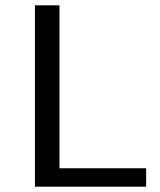

<svg xmlns="http://www.w3.org/2000/svg" viewBox="-20 -700 600 720"><path d="M528 -69V0H111V-680H203V-69Z"/></svg>

Font: Martel Sans
Style: Regular
Weight: 400
Designer: Dan Reynolds and Mathieu Réguer
Foundry: Dan Reynolds and Mathieu Réguer
Version: Version 1.002; ttfautohint (v1.1) -l 5 -r 5 -G 72 -x 0 -D la